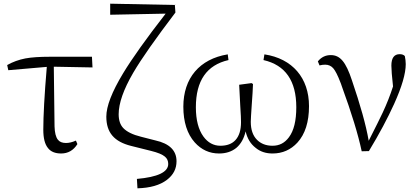

<svg xmlns="http://www.w3.org/2000/svg" viewBox="-20 -819 2270 1042"><path d="M312 14C349 14 379 -3 400 -37L392 -56C372 -47 354 -43 338 -43C318 -43 303 -49 294 -61C283 -75 277 -99 276 -133L272 -457L482 -453L479 -511H250C195 -511 151 -508 118 -502C82 -495 49 -483 19 -466L25 -438L234 -456C221 -303 215 -189 215 -115C215 -70 223 -37 240 -16C255 4 279 14 312 14Z M726 203C795 201 848 186 886 157C921 130 938 97 938 56C938 -2 900 -40 823 -57L745 -77C700 -88 668 -104 649 -124C632 -142 624 -167 624 -199C624 -258 650 -333 703 -424C748 -501 825 -610 932 -751L929 -792L578 -799V-739L879 -745C774 -610 697 -502 648 -421C587 -320 557 -242 557 -186C557 -99 600 -50 692 -27L800 0C836 9 861 19 875 31C887 41 893 54 893 71C893 115 836 142 723 152Z M1169 14C1206 14 1237 4 1262 -16C1287 -37 1304 -67 1313 -106C1322 -67 1340 -38 1367 -17C1392 4 1423 14 1459 14C1513 14 1558 -6 1594 -45C1636 -91 1657 -157 1657 -243C1657 -396 1567 -501 1415 -524L1410 -493C1529 -466 1588 -380 1588 -237C1588 -164 1575 -110 1548 -74C1525 -43 1496 -28 1459 -28C1424 -28 1396 -39 1375 -60C1352 -83 1341 -116 1341 -158C1341 -171 1343 -201 1346 -246C1350 -297 1352 -336 1353 -363L1345 -368L1278 -359C1279 -331 1281 -292 1284 -243C1287 -200 1288 -171 1288 -156C1288 -113 1278 -81 1258 -59C1239 -38 1211 -28 1176 -28C1139 -28 1108 -45 1084 -78C1057 -115 1043 -168 1043 -237C1043 -381 1102 -466 1220 -493L1216 -524C1063 -499 975 -395 975 -240C975 -157 996 -92 1037 -46C1073 -6 1117 14 1169 14Z M1982 1C2039 -93 2084 -178 2119 -255C2161 -348 2182 -420 2182 -471C2182 -486 2180 -500 2177 -515C2170 -522 2161 -525 2149 -525C2119 -525 2104 -504 2104 -463C2104 -442 2107 -404 2113 -350C2098 -303 2079 -255 2057 -208C2043 -178 2019 -130 1985 -63C1983 -60 1982 -57 1981 -55C1966 -142 1935 -251 1890 -383C1857 -483 1826 -520 1775 -520C1747 -520 1724 -509 1705 -486L1714 -464C1726 -467 1736 -468 1745 -468C1763 -468 1778 -461 1789 -448C1800 -435 1813 -410 1827 -373C1829 -368 1832 -361 1835 -351C1888 -206 1924 -88 1943 2Z"/></svg>

Font: AllPunType Light
Style: Regular
Weight: 300
Version: 1.0